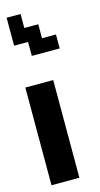

<svg xmlns="http://www.w3.org/2000/svg" viewBox="-105 -677 371 712"><g transform="rotate(-15 80.5 -321.5)"><path d="M107.1 -375V0H0V-375ZM107.1 -589.3V-535.7H160.7V-482.1H53.6V-535.7H0V-642.9H53.6V-589.3Z"/></g></svg>

Font: Jersey 10
Style: Regular
Weight: 400
Designer: Sarah Cadigan-Fried
Version: Version 1.000